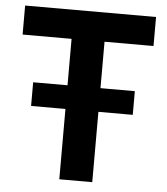

<svg xmlns="http://www.w3.org/2000/svg" viewBox="-52 -777 715 824"><g transform="rotate(5 305.0 -365.0)"><path d="M86 -405H234V-605H23V-730H587V-605H376V-405H524V-303H376V0H234V-303H86Z"/></g></svg>

Font: Sora-SIA SemiBold
Style: Regular
Weight: 600
Designer: Jonathan Barnbrook, Julián Moncada
Foundry: Barnbrook Fonts
Version: Version 2.000